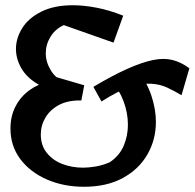

<svg xmlns="http://www.w3.org/2000/svg" viewBox="-20 -688 744 734"><path d="M301 26Q223 26 159 -2Q95 -30 57.5 -80Q20 -130 20 -197Q20 -244 39.5 -281.5Q59 -319 93 -343.5Q127 -368 170 -377L172 -400L302 -362L291 -304Q240 -305 206 -287Q172 -269 154 -239Q136 -209 136 -174Q136 -132 159 -103.5Q182 -75 218.5 -61Q255 -47 298 -47Q319 -47 346 -51.5Q373 -56 400 -68Q437 -93 453 -131Q469 -169 469 -211Q469 -256 452.5 -300.5Q436 -345 405 -379L506 -420Q542 -373 559 -321.5Q576 -270 576 -222Q576 -154 543.5 -97.5Q511 -41 449.5 -7.5Q388 26 301 26ZM218 -339Q159 -345 119.5 -369.5Q80 -394 60.5 -429Q41 -464 41 -501Q41 -542 65 -580.5Q89 -619 138 -643.5Q187 -668 259 -668Q300 -668 349.5 -658.5Q399 -649 451 -628L414 -525L224 -592Q191 -577 173 -547.5Q155 -518 155 -484Q155 -451 174 -419.5Q193 -388 229 -372ZM368 -300 337 -356Q411 -400 467 -425Q523 -450 565 -458.5Q607 -467 640 -458.5Q673 -450 704 -427L674 -324Q647 -340 619.5 -353Q592 -366 557.5 -368Q523 -370 477.5 -355.5Q432 -341 368 -300Z"/></svg>

Font: Eczar Medium
Style: Regular
Weight: 500
Designer: Vaibhav Singh
Foundry: Rosetta Type Foundry
Version: Version 2.000